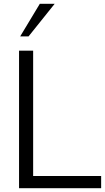

<svg xmlns="http://www.w3.org/2000/svg" viewBox="-20 -988 551 1008"><path d="M511 0V-64H154V-722H80V0ZM267 -968H189L86 -797H130Z"/></svg>

Font: Perun Light
Style: Regular
Weight: 300
Foundry: Copyright (c) Stefan Peev, Context Ltd, 2016
Version: Version 1.089